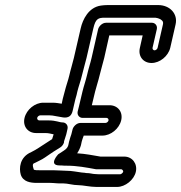

<svg xmlns="http://www.w3.org/2000/svg" viewBox="-20 -692 716 759"><path d="M395 -622H594C597 -622 606 -620 614 -616C625 -609 626 -604 624 -595L603 -503C602 -498 596 -493 591 -493C586 -493 582 -498 583 -503L600 -577C603 -592 592 -602 581 -602H399C384 -602 371 -588 368 -577L342 -463C337 -441 329 -418 324 -395C320 -377 311 -351 306 -330C302 -312 297 -291 292 -271L287 -251C284 -236 295 -226 306 -226H401C406 -226 410 -221 409 -216C408 -211 402 -206 397 -206H298C283 -206 270 -192 267 -181L262 -161C260 -154 256 -145 253 -132L250 -118C248 -111 244 -104 233 -97C224 -91 217 -87 210 -82C210 -82 169 -38 216 -38H222C231 -37 237 -37 244 -37C284 -37 321 -30 359 -23H363H459C463 -23 468 -17 467 -13C466 -9 459 -3 455 -3H373C365 -3 361 -4 355 -4C346 -4 337 -8 320 -8C320 -8 311 -10 303 -10C285 -12 266 -17 241 -17C225 -17 212 -19 190 -19H137C112 -19 114 -20 112 -27C106 -46 114 -46 118 -48L134 -56C155 -66 162 -73 176 -82C188 -90 195 -95 202 -99L218 -109C226 -114 231 -122 233 -129V-132C234 -138 239 -149 242 -161L247 -183C250 -198 239 -208 228 -208C214 -208 202 -216 172 -216H135C130 -216 126 -221 127 -226C128 -231 134 -236 139 -236H176C183 -236 191 -235 200 -233L217 -230C232 -227 259 -220 267 -253L278 -300C282 -313 284 -321 286 -331C290 -348 299 -372 304 -394C309 -415 316 -439 322 -463L349 -580C358 -619 369 -622 395 -622ZM290 40C308 40 336 47 361 47H443C475 47 510 19 517 -13C524 -45 503 -73 471 -73H377C348 -78 318 -84 285 -86C291 -95 297 -107 300 -118L303 -132C304 -137 307 -145 311 -156H385C418 -156 451 -183 459 -216C467 -249 446 -276 413 -276H343C347 -292 352 -312 356 -330C360 -347 369 -373 374 -395C379 -416 386 -439 392 -463L412 -552H544L533 -503C525 -470 546 -443 579 -443C612 -443 645 -470 653 -503L674 -595C684 -637 652 -672 605 -672H406C396 -672 386 -671 379 -670C330 -663 307 -615 299 -580L272 -463C267 -441 259 -417 254 -394C250 -376 241 -352 236 -331C233 -320 230 -310 228 -301L224 -282C212 -284 200 -286 188 -286H151C118 -286 85 -259 77 -226C69 -193 90 -166 123 -166H160C171 -166 178 -164 192 -161C191 -157 189 -151 186 -142C163 -128 135 -108 119 -99L104 -91C57 -71 55 -26 62 -2C71 27 101 31 126 31H179C194 31 207 34 230 33C248 33 268 40 290 40Z"/></svg>

Font: Electronic
Style: OutlineIt
Weight: 700
Version: Version 1.011